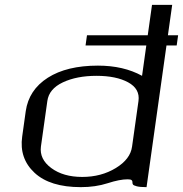

<svg xmlns="http://www.w3.org/2000/svg" viewBox="-20 -770 753 790"><path d="M523.4 -167 549.8 -354.5Q556.6 -404.3 507.3 -431.2Q458 -458 377 -458Q295.9 -458 238.8 -431.2Q181.6 -404.3 174.8 -354.5L148.4 -167Q141.6 -115.2 190.9 -78.6Q240.2 -42 318.4 -42Q396.5 -42 456.5 -78.6Q516.6 -115.2 523.4 -167ZM583 0Q556.6 0 543 -3.4Q529.3 -6.8 526.9 -11.2Q524.4 -15.6 524.9 -20.5Q525.4 -25.4 521.5 -28.8Q517.6 -32.2 504.9 -32.2Q472.7 -32.2 422.9 -16.1Q373 0 312.5 0Q185.5 0 122.1 -59.1Q58.6 -118.2 71.3 -208L85.9 -312.5Q98.6 -400.4 176.8 -450.2Q254.9 -500 382.8 -500Q488.3 -500 564.5 -458L582 -583H332L337.9 -625H587.9L605.5 -750H688.5L670.9 -625H712.9L707 -583H665Z"/></svg>

Font: okolaks
Style: RegularItalic
Weight: 500
Italic angle: -8°
Version: Version 000.6.0